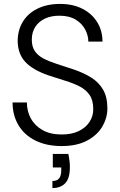

<svg xmlns="http://www.w3.org/2000/svg" viewBox="-20 -732 612 978"><path d="M294 12Q217 12 160.5 -16Q104 -44 74 -94.5Q44 -145 44 -210H117Q117 -166 137 -129Q157 -92 196.5 -69.5Q236 -47 294 -47Q346 -47 381.5 -64.5Q417 -82 436 -111Q455 -140 455 -176Q455 -221 436.5 -248Q418 -275 386 -291.5Q354 -308 313 -320.5Q272 -333 227 -348Q146 -376 108.5 -417Q71 -458 70 -522Q70 -577 95.5 -620Q121 -663 170 -687.5Q219 -712 286 -712Q352 -712 400.5 -687Q449 -662 475.5 -618.5Q502 -575 502 -520H430Q430 -551 414 -581.5Q398 -612 365.5 -632Q333 -652 282 -652Q241 -652 209.5 -637.5Q178 -623 160 -595.5Q142 -568 142 -530Q142 -494 157.5 -471.5Q173 -449 201.5 -434Q230 -419 269 -406.5Q308 -394 356 -378Q406 -361 444.5 -337Q483 -313 505 -275.5Q527 -238 527 -180Q527 -132 501.5 -88Q476 -44 424 -16Q372 12 294 12ZM247 226V190Q271 190 281.5 176Q292 162 292 135V121H249V52H328Q332 70 334 87.5Q336 105 336 119Q336 177 312 201.5Q288 226 247 226Z"/></svg>

Font: DM Sans 24pt Light
Style: Regular
Weight: 300
Designer: Colophon Foundry, Jonny Pinhorn
Foundry: Colophon Foundry
Version: Version 4.004;gftools[0.9.30]